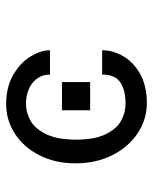

<svg xmlns="http://www.w3.org/2000/svg" viewBox="45 -586 509 640"><g transform="rotate(-90 300.0 -265.5)"><path d="M347 -314V-220H253V-314ZM277 -31Q222.5 -31 176.5 -61.5Q130.5 -92 103.2 -146.2Q76 -200.5 76 -269Q76 -336 102.8 -388.8Q129.5 -441.5 174.8 -470.8Q220 -500 273.5 -500Q330.5 -500 371.2 -476.2Q412 -452.5 432.5 -418.2Q453 -384 453 -354H372Q372 -378.5 358.8 -396.8Q345.5 -415 323.2 -424.5Q301 -434 275 -434Q245.5 -434 218.2 -418.8Q191 -403.5 173 -366Q155 -328.5 155 -267Q155 -205.5 173 -168.5Q191 -131.5 218 -116.8Q245 -102 275 -102Q319 -102 345.5 -119.2Q372 -136.5 372 -180H453Q453 -144 433.2 -109.8Q413.5 -75.5 373.8 -53.2Q334 -31 277 -31Z"/></g></svg>

Font: JuliaMono
Style: Bold
Weight: 700
Monospace: yes
Designer: cormullion
Foundry: corm
Version: Version 0.055; ttfautohint (v1.8.4)